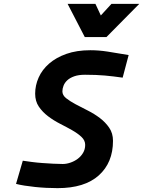

<svg xmlns="http://www.w3.org/2000/svg" viewBox="-20 -963 741 994"><path d="M615 -561Q567 -568 522.5 -572Q478 -576 420 -576Q387 -576 364.5 -568Q342 -560 328.5 -547.5Q315 -535 309 -519.5Q303 -504 303 -490Q303 -470 322.5 -454.5Q342 -439 371 -423.5Q400 -408 434 -391Q468 -374 497 -352Q526 -330 545.5 -301.5Q565 -273 565 -234Q565 -121 491.5 -55Q418 11 278 11Q250 11 220 9.5Q190 8 161.5 5Q133 2 107.5 -2Q82 -6 63 -11L98 -131Q118 -128 144.5 -124.5Q171 -121 199.5 -119Q228 -117 255.5 -115.5Q283 -114 305 -114Q324 -114 344.5 -121Q365 -128 382 -140.5Q399 -153 410 -171.5Q421 -190 421 -213Q421 -236 402 -254Q383 -272 354 -288.5Q325 -305 291.5 -322Q258 -339 229 -361Q200 -383 181 -411Q162 -439 162 -478Q162 -521 180 -561.5Q198 -602 234 -633.5Q270 -665 323.5 -684Q377 -703 448 -703Q491 -703 536.5 -696Q582 -689 646 -678ZM330 -943H474L502 -883L557 -943H701L531 -771H419Z"/></svg>

Font: Panefresco 999wt
Style: Italic
Weight: 900
Version: Version 1.001